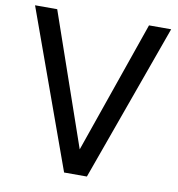

<svg xmlns="http://www.w3.org/2000/svg" viewBox="-83 -820 833 896"><g transform="rotate(10 333.5 -372.5)"><path d="M280 0 11 -745H116L333 -119L551 -745H656L388 0Z"/></g></svg>

Font: Pitagon Sans Text Medium
Style: Regular
Weight: 500
Designer: Travis Tran
Foundry: Pitagon
Version: Version 1.000; ttfautohint (v1.8.4.7-5d5b);gftools[0.9.26]